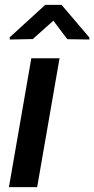

<svg xmlns="http://www.w3.org/2000/svg" viewBox="-20 -767 386 787"><path d="M232.4 -747.1 346.2 -613.3V-605L255.9 -606.4L198.7 -682.1L114.3 -606.9L20 -605V-614.3L165.5 -747.1ZM224.1 -528.3 132.3 0H16.6L108.4 -528.3Z"/></svg>

Font: Mardoto Medium
Style: Italic
Weight: 500
Italic angle: -12°
Designer: Christian Robertson, Vahan Hovhannisyan
Foundry: Google
Version: Version 1.000